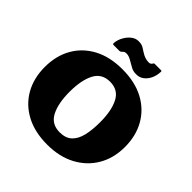

<svg xmlns="http://www.w3.org/2000/svg" viewBox="-256 -1202 1423 1423"><g transform="rotate(45 455.0 -491.0)"><path d="M35 -375Q35 -491.5 85.2 -580.5Q135.5 -669.5 229.5 -719.8Q323.5 -770 455 -770Q586.5 -770 680.5 -719.8Q774.5 -669.5 824.8 -580.5Q875 -491.5 875 -375Q875 -258.5 822.8 -169.5Q770.5 -80.5 676 -30.2Q581.5 20 455 20Q323.5 20 229.5 -30.2Q135.5 -80.5 85.2 -169.5Q35 -258.5 35 -375ZM295 -375Q295 -253.5 332.2 -181.8Q369.5 -110 455 -110Q517 -110 551.8 -142.5Q586.5 -175 600.8 -234.5Q615 -294 615 -375Q615 -496.5 577.8 -568.2Q540.5 -640 455 -640Q369.5 -640 332.2 -568.2Q295 -496.5 295 -375ZM553 -815Q521.5 -815 499.8 -826.5Q478 -838 459 -849.5Q439 -862 423.8 -868Q408.5 -874 393.5 -874Q378 -874 370.5 -868Q363 -862 358 -857Q351 -850 343 -850H282Q273.5 -850 272.2 -853.8Q271 -857.5 271.5 -865Q274.5 -897 291.5 -928.5Q308.5 -960 334.8 -981Q361 -1002 392 -1002Q423.5 -1002 442.2 -990.8Q461 -979.5 479.5 -967.5Q517 -943 556.5 -943Q572.5 -943 582 -956Q585.5 -961 587 -964Q588.5 -967 595.5 -967H659.5Q666.5 -967 668 -964.5Q669.5 -962 669 -956Q668 -919 653.2 -886.8Q638.5 -854.5 613 -834.8Q587.5 -815 553 -815Z"/></g></svg>

Font: Besley* Fatface
Style: Regular
Weight: 900
Designer: Owen Earl
Foundry: indestructible type*
Version: Version 3.000; ttfautohint (v1.8.3)